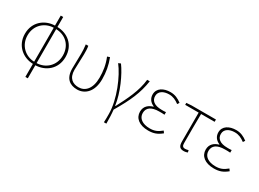

<svg xmlns="http://www.w3.org/2000/svg" viewBox="-37 -1434 3211 2384"><g transform="rotate(30 1568.5 -241.5)"><path d="M367 -681H332V-538C192 -535 59 -437 59 -264C59 -92 192 8 332 11V198H367V11C508 8 641 -90 641 -264C641 -439 513 -535 367 -538ZM367 -507C501 -504 603 -411 603 -264C603 -117 493 -23 367 -20ZM332 -20C207 -23 97 -118 97 -264C97 -411 207 -504 332 -507Z M965 13C1076 13 1173 -74 1173 -253C1173 -353 1157 -443 1120 -540L1084 -528C1124 -431 1135 -343 1135 -254C1135 -93 1059 -20 967 -20C888 -20 816 -59 816 -184C816 -245 823 -338 823 -409C823 -453 823 -488 816 -527H780C787 -474 788 -439 788 -396C788 -324 784 -255 784 -183C784 -38 864 13 965 13Z M1493 198C1493 134 1491 62 1484 2C1609 -209 1670 -349 1697 -527H1660C1644 -363 1562 -200 1482 -48H1477C1453 -225 1357 -431 1277 -540L1244 -526C1343 -401 1460 -130 1460 78C1460 125 1461 147 1458 198Z M1984 13C2063 13 2113 -7 2173 -56L2153 -84C2097 -37 2053 -20 1988 -20C1884 -20 1818 -67 1818 -143C1818 -219 1874 -261 1987 -261C2012 -261 2032 -262 2063 -259V-296C2036 -293 2023 -294 2003 -294C1891 -294 1846 -340 1846 -403C1846 -474 1912 -507 1988 -507C2044 -507 2086 -487 2133 -452L2151 -480C2104 -516 2054 -540 1990 -540C1890 -540 1809 -494 1809 -405C1809 -349 1839 -305 1895 -282V-277C1837 -261 1780 -222 1780 -141C1780 -49 1855 13 1984 13Z M2493 13C2516 13 2538 7 2549 2L2542 -28C2529 -24 2512 -20 2496 -20C2463 -20 2450 -36 2450 -75C2450 -216 2449 -353 2452 -494H2646V-527H2296L2224 -522V-494H2417V-81C2417 -13 2437 13 2493 13Z M2926 13C3005 13 3055 -7 3115 -56L3095 -84C3039 -37 2995 -20 2930 -20C2826 -20 2760 -67 2760 -143C2760 -219 2816 -261 2929 -261C2954 -261 2974 -262 3005 -259V-296C2978 -293 2965 -294 2945 -294C2833 -294 2788 -340 2788 -403C2788 -474 2854 -507 2930 -507C2986 -507 3028 -487 3075 -452L3093 -480C3046 -516 2996 -540 2932 -540C2832 -540 2751 -494 2751 -405C2751 -349 2781 -305 2837 -282V-277C2779 -261 2722 -222 2722 -141C2722 -49 2797 13 2926 13Z"/></g></svg>

Font: SSpoqa Han Sans Neo Thin
Style: Regular
Weight: 100
Designer: [Spoqa Han Sans Neo] Dong-huui Kim  Younghwa Kang  Yujin Lee  [Noto Sans] Ryoko NISHIZUKA  (kana & ideographs); Paul D. 
Foundry: Spoqa (http://www.spoqa-han-sans.com)
Version: Version 1.000